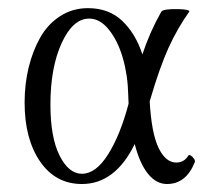

<svg xmlns="http://www.w3.org/2000/svg" viewBox="-20 -445 508 476"><path d="M183.1 11.2Q117.7 11.2 79.3 -44.7Q41 -100.6 41 -190.9Q41 -236.3 51 -277.6Q61 -318.8 79.8 -352.1Q98.6 -385.3 129.2 -405Q159.7 -424.8 198.2 -424.8Q250 -424.8 283.2 -393.1Q316.4 -361.3 333 -310.1Q351.6 -366.2 379.9 -416Q384.8 -423.3 422.9 -422.4Q451.7 -421.4 449.2 -416Q420.4 -376 397.9 -326.7Q375.5 -277.3 351.1 -193.8Q355.5 -115.2 373 -78.6Q390.6 -42 417 -42Q436.5 -42 446.8 -59.1Q448.7 -62 453.4 -59.1Q458 -56.2 461.2 -51Q464.4 -45.9 462.9 -43Q441.4 11.2 394 11.2Q367.2 11.2 346.7 -14.4Q326.2 -40 314 -87.9Q265.6 11.2 183.1 11.2ZM105 -186Q105 -104.5 127.7 -59.3Q150.4 -14.2 183.1 -14.2Q217.8 -14.2 248 -62.3Q278.3 -110.4 298.8 -188Q298.8 -191.4 298.3 -199Q297.9 -206.5 297.9 -210Q296.9 -257.8 284.7 -300.5Q272.5 -343.3 250.2 -371.1Q228 -398.9 201.2 -398.9Q160.6 -398.9 132.8 -338.1Q105 -277.3 105 -186Z"/></svg>

Font: Junicode SmCond Light
Style: Regular
Weight: 300
Width: 4
Designer: Peter S. Baker
Version: Version 2.206